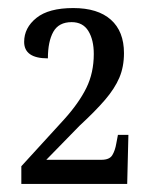

<svg xmlns="http://www.w3.org/2000/svg" viewBox="-20 -844 381 477"><path d="M33 -387V-431L139 -547Q176 -588 194.5 -625.5Q213 -663 213 -710Q213 -745 199.5 -767Q186 -789 158 -789Q126 -789 112.5 -765Q99 -741 99 -699Q40 -699 40 -740Q40 -775 70.5 -799.5Q101 -824 162 -824Q223 -824 255.5 -795Q288 -766 288 -712Q288 -678 276.5 -651Q265 -624 241 -596Q217 -568 178 -532L95 -447H232Q252 -447 259 -458.5Q266 -470 269 -488L273 -509H299L296 -387Z"/></svg>

Font: Noto Serif Tamil Condensed
Style: Regular
Weight: 400
Width: 3
Designer: Indian Type Foundry, Tom Grace, and the Monotype Design Team
Foundry: Monotype Imaging Inc.
Version: Version 2.004